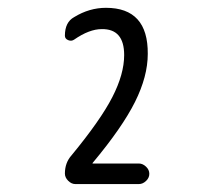

<svg xmlns="http://www.w3.org/2000/svg" viewBox="-20 -756 540 484"><path d="M143.6 -318.4Q143.6 -345.7 160.2 -364.3Q233.4 -453.1 263.2 -511.2Q293 -569.3 293 -617.2Q293 -683.6 236.3 -682.6Q205.1 -682.6 167 -656.2Q160.2 -651.4 151.9 -654.8Q143.6 -658.2 143.6 -666Q143.6 -700.2 167 -712.9Q205.1 -736.3 247.1 -736.3Q353.5 -736.3 352.5 -620.1Q352.5 -563.5 320.3 -499Q288.1 -434.6 213.9 -345.7L212.9 -344.7L213.9 -343.8H330.1Q339.8 -343.8 348.1 -335.9Q356.4 -328.1 356.4 -317.9Q356.4 -307.6 348.1 -299.8Q339.8 -292 330.1 -292H169.9Q160.2 -292 151.9 -300.3Q143.6 -308.6 143.6 -318.4Z"/></svg>

Font: Rounded-X Mgen+ 2m regular
Style: Regular
Weight: 400
Designer: [Source Han Sans]
Ryoko NISHIZUKA  (kana & ideographs); Paul D. Hunt (Latin, Greek & Cyrillic); Wenlong ZHANG  (bopomofo
Version: Version 1.059.20150602